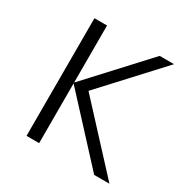

<svg xmlns="http://www.w3.org/2000/svg" viewBox="-129 -642 730 752"><g transform="rotate(30 236.5 -266.0)"><path d="M383 -532H448L210 -274L463 0H394L145 -270V0H88V-532H145V-274Z"/></g></svg>

Font: RS Noto Sans Light
Style: Regular
Weight: 300
Designer: Monotype Design Team
Foundry: Monotype Imaging Inc.
Version: Version 3.10